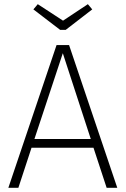

<svg xmlns="http://www.w3.org/2000/svg" viewBox="-20 -900 602 920"><path d="M428 -192H131L68 0H20L251 -684H311L542 0H491ZM415 -234 281 -645 145 -234ZM422 -855 295 -757H268L140 -855L161 -880L282 -801L401 -880Z"/></svg>

Font: FiraGO ExtraLight
Style: Regular
Weight: 200
Designer: bBox Type
Foundry: bBox Type GmbH
Version: Version 1.001